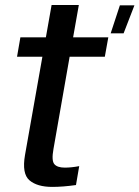

<svg xmlns="http://www.w3.org/2000/svg" viewBox="-20 -745 560 772"><path d="M190 6.5Q129.5 6.5 98.5 -20Q67.5 -46.5 80.5 -121.5L150.5 -517H48.5L62 -595H164.5L187.5 -725H297L274 -595H415.5L401.5 -517H260L195 -146Q186.5 -99 198.5 -85Q210.5 -71 240.5 -71Q267 -71 298.5 -77L285.5 -1Q233 6.5 190 6.5ZM425 -611 462 -723.5H520.5L477 -611Z"/></svg>

Font: Anybody Medium
Style: Italic
Weight: 500
Italic angle: -10°
Designer: Tyler Finck
Foundry: Etcetera Type Company
Version: Version 1.010; ttfautohint (v1.8.3) -l 8 -r 50 -G 200 -x 14 